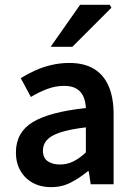

<svg xmlns="http://www.w3.org/2000/svg" viewBox="-20 -764 556 796"><path d="M192 12Q149 12 116 -6Q83 -24 64.5 -56.5Q46 -89 46 -132Q46 -215 115.5 -257.5Q185 -300 336 -316Q335 -341 326.5 -362Q318 -383 298.5 -395.5Q279 -408 246 -408Q210 -408 175.5 -395Q141 -382 108 -362L66 -440Q93 -457 125 -471.5Q157 -486 193 -494.5Q229 -503 268 -503Q329 -503 369.5 -478.5Q410 -454 430.5 -406.5Q451 -359 451 -290V0H356L348 -54H344Q310 -26 273 -7Q236 12 192 12ZM228 -82Q258 -82 283.5 -94.5Q309 -107 336 -132V-236Q269 -228 230 -215Q191 -202 174.5 -183.5Q158 -165 158 -140Q158 -109 178 -95.5Q198 -82 228 -82ZM190 -570 312 -744H435L442 -732L280 -570Z"/></svg>

Font: Source Sans 3 ExtraLight SemiBold
Style: Regular
Weight: 600
Version: Version 3.052;hotconv 1.1.0;makeotfexe 2.6.0